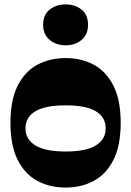

<svg xmlns="http://www.w3.org/2000/svg" viewBox="-20 -829 590 863"><path d="M275 14Q203.8 14 147.6 -16.1Q91.5 -46.3 59.3 -110.5Q27 -174.8 27 -277Q27 -379.5 59.3 -443.6Q91.5 -507.7 147.6 -537.9Q203.8 -568 275 -568Q346 -568 401.8 -537.9Q457.5 -507.7 490 -443.6Q522.5 -379.5 522.5 -277Q522.5 -174.8 490 -110.5Q457.5 -46.3 401.8 -16.1Q346 14 275 14ZM275 -148Q367 -148 411 -175.4Q455 -202.7 455 -252Q455 -302 411 -328.8Q367 -355.5 275 -355.5Q183 -355.5 138.7 -328.8Q94.5 -302 94.5 -252Q94.5 -203 138.7 -175.5Q183 -148 275 -148ZM274.8 -625.3Q233 -625.3 203.4 -649.4Q173.8 -673.5 173.8 -718Q173.8 -762.7 203.4 -786Q233 -809.2 274.8 -809.2Q317.2 -809.2 346.5 -786Q375.7 -762.7 375.7 -718Q375.7 -673.5 346.5 -649.4Q317.2 -625.3 274.8 -625.3Z"/></svg>

Font: Savate ExtraLight
Style: Regular
Weight: 200
Designer: Max Esnée
Foundry: Plomb Type
Version: Version 2.000